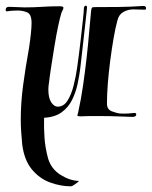

<svg xmlns="http://www.w3.org/2000/svg" viewBox="-20 -422 534 675"><path d="M229 233Q193 233 156 219.5Q119 206 92 173.5Q65 141 58 85Q56 63 54.5 41.5Q53 20 53 -1Q53 -60 61 -120.5Q69 -181 82 -253Q86 -279 88.5 -303Q91 -327 91 -341Q91 -372 75.5 -378.5Q60 -385 42 -385Q38 -385 26 -384.5Q14 -384 4 -382Q0 -382 0 -388Q0 -398 12 -398Q26 -398 39.5 -397Q53 -396 66 -396Q98 -396 127.5 -398Q157 -400 190 -400Q203 -400 203 -395Q203 -391 200.5 -386.5Q198 -382 196 -377Q191 -361 184.5 -330.5Q178 -300 172 -263Q166 -226 160.5 -191Q155 -156 152 -130Q151 -124 150.5 -118Q150 -112 150 -107Q150 -78 160 -62.5Q170 -47 183 -47Q204 -47 217.5 -68.5Q231 -90 239 -122Q247 -154 251 -183Q258 -232 263 -276Q268 -320 271.5 -352Q275 -384 275 -395Q277 -402 282 -402Q286 -402 286 -395Q285 -385 281.5 -353.5Q278 -322 273 -277Q268 -232 262 -180Q259 -157 253 -128Q247 -99 234 -72Q221 -45 197 -27.5Q173 -10 135 -8Q134 27 136.5 62.5Q139 98 149 135Q160 172 192.5 192.5Q225 213 256 214Q259 214 253.5 218.5Q248 223 240.5 228Q233 233 229 233ZM447 -11Q439 -11 404 -12.5Q369 -14 328 -14Q306 -14 296 -14Q286 -14 263 -13Q252 -13 252 -16Q252 -18 253.5 -22Q255 -26 256 -33Q265 -73 272 -121.5Q279 -170 284.5 -218.5Q290 -267 293.5 -310Q297 -353 300 -381Q301 -392 303 -394.5Q305 -397 311 -397Q354 -397 397 -397.5Q440 -398 483 -401H484Q493 -401 493.5 -394Q494 -387 488 -388Q476 -388 465 -388.5Q454 -389 449 -389Q430 -389 414 -380Q398 -371 393 -351Q386 -326 379.5 -288.5Q373 -251 367.5 -209Q362 -167 359 -127.5Q356 -88 356 -58Q356 -37 373.5 -30.5Q391 -24 402 -23Q416 -22 431 -23Q446 -24 453 -25Q459 -25 459 -19Q459 -12 447 -11Z"/></svg>

Font: Kings
Style: Regular
Weight: 400
Designer: Robert E. Leuschke
Foundry: Robert E. Leuschke
Version: Version 1.010; ttfautohint (v1.8.3)